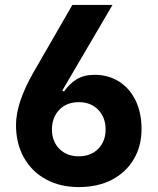

<svg xmlns="http://www.w3.org/2000/svg" viewBox="-20 -750 640 780"><path d="M300 10Q224 10 166.5 -21.5Q109 -53 77 -110Q45 -167 45 -242Q45 -332 116 -456L274 -730H437L233 -382L240 -378Q262 -410 291.5 -428Q321 -446 364 -446Q421 -446 464 -418.5Q507 -391 531 -341.5Q555 -292 555 -226Q555 -156 523 -102.5Q491 -49 434 -19.5Q377 10 300 10ZM300 -115Q349 -115 379 -145.5Q409 -176 409 -224Q409 -273 379 -304Q349 -335 300 -335Q251 -335 221 -304Q191 -273 191 -224Q191 -176 221 -145.5Q251 -115 300 -115Z"/></svg>

Font: NKDuy Mono ExtraBold
Style: Regular
Weight: 800
Monospace: yes
Designer: NKDuy
Foundry: NKDuy
Version: Version 2.251; ttfautohint (v1.8.4.7-5d5b)